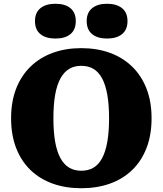

<svg xmlns="http://www.w3.org/2000/svg" viewBox="-20 -984 865 1021"><path d="M412 17Q329 17 260.5 -7.5Q192 -32 142.5 -79.5Q93 -127 66 -196.5Q39 -266 39 -355Q39 -444 66 -513Q93 -582 142.5 -630Q192 -678 260.5 -703Q329 -728 412 -728Q496 -728 564.5 -703Q633 -678 682.5 -630Q732 -582 759 -513Q786 -444 786 -355Q786 -266 759 -196.5Q732 -127 682.5 -79.5Q633 -32 564.5 -7.5Q496 17 412 17ZM412 -76Q449 -76 476.5 -92Q504 -108 522.5 -142Q541 -176 550.5 -229Q560 -282 560 -355Q560 -428 550.5 -481Q541 -534 522.5 -568Q504 -602 476.5 -618Q449 -634 412 -634Q376 -634 348.5 -618Q321 -602 302 -568Q283 -534 273.5 -481Q264 -428 264 -355Q264 -282 273.5 -229Q283 -176 302 -142Q321 -108 348.5 -92Q376 -76 412 -76ZM383 -872Q383 -826 354.5 -802.5Q326 -779 275 -779Q224 -779 195 -802.5Q166 -826 166 -872Q166 -917 195 -940.5Q224 -964 275 -964Q326 -964 354.5 -940.5Q383 -917 383 -872ZM658 -872Q658 -826 629 -802.5Q600 -779 549 -779Q499 -779 470 -802.5Q441 -826 441 -872Q441 -917 470 -940.5Q499 -964 549 -964Q600 -964 629 -940.5Q658 -917 658 -872Z"/></svg>

Font: Roboto Serif 20pt ExtraBold
Style: Regular
Weight: 800
Version: Version 1.008